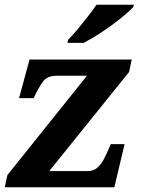

<svg xmlns="http://www.w3.org/2000/svg" viewBox="-20 -786 598 806"><path d="M0 0 11 -51 345 -468H218Q178 -468 160 -443Q142 -418 123 -378L121 -374H60L104 -536H533L522 -484L187 -68H349Q372 -68 388 -81.5Q404 -95 415 -116Q426 -137 435 -158L445 -181H503L460 0ZM263 -606 266 -619Q285 -638 306.5 -664Q328 -690 349 -717Q370 -744 385 -766H542L539 -756Q527 -743 503.5 -723Q480 -703 450 -681Q420 -659 389 -639.5Q358 -620 331 -606Z"/></svg>

Font: Noto Serif
Style: Bold Italic
Weight: 700
Italic angle: -12°
Designer: Monotype Design Team
Foundry: Monotype Imaging Inc.
Version: Version 2.013